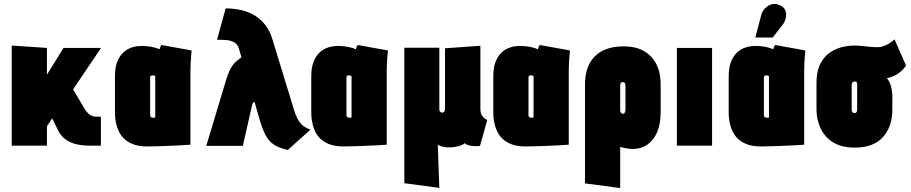

<svg xmlns="http://www.w3.org/2000/svg" viewBox="-20 -745 4657 982"><path d="M408 -196 354 -288 497 -500H305L220 -363V-500L40 -512V0H220V-99L247 -140L276 -80Q291 -50 314.5 -32.5Q338 -15 370 -7.5Q402 0 440 0H496V-148H493Q481 -148 467 -148.5Q453 -149 438.5 -159Q424 -169 408 -196Z M960 -487 805 -515Q801 -508 798.5 -500.5Q796 -493 796 -493Q793 -495 780.5 -499Q768 -503 749 -506.5Q730 -510 704 -510Q678 -510 653.5 -502Q629 -494 610 -476Q591 -458 579.5 -428.5Q568 -399 568 -355V-170Q568 -135 576.5 -103.5Q585 -72 603.5 -48Q622 -24 654 -10Q686 4 732 4Q755 4 784 3Q813 2 843 1Q873 0 898.5 -1.5Q924 -3 939 -4Q954 -5 954 -5V-390Q954 -407 955.5 -431.5Q957 -456 960 -487ZM748 -156V-350Q748 -353 749.5 -355Q751 -357 753 -358Q755 -359 757.5 -359.5Q760 -360 761 -360Q762 -360 763.5 -359.5Q765 -359 767 -358.5Q769 -358 771 -357.5Q773 -357 774 -356V-144Q773 -144 771 -143.5Q769 -143 767.5 -143Q766 -143 764.5 -143Q763 -143 761 -143Q758 -143 755 -144.5Q752 -146 750 -149Q748 -152 748 -156Z M1485 -179 1373 -545Q1361 -585 1339 -614.5Q1317 -644 1286.5 -663.5Q1256 -683 1217.5 -692.5Q1179 -702 1134 -702L1090 -542Q1112 -542 1135 -540.5Q1158 -539 1177 -529Q1196 -519 1203 -493L1215 -452Q1201 -442 1187 -430Q1173 -418 1160 -395Q1147 -372 1134 -328L1035 1H1222L1269 -206Q1271 -215 1274 -218.5Q1277 -222 1279.5 -223Q1282 -224 1282 -224L1305 -143Q1321 -87 1338 -54.5Q1355 -22 1381.5 -5Q1408 12 1452 22L1568 -82Q1551 -88 1536 -97.5Q1521 -107 1508.5 -126Q1496 -145 1485 -179Z M1964 -487 1809 -515Q1805 -508 1802.5 -500.5Q1800 -493 1800 -493Q1797 -495 1784.5 -499Q1772 -503 1753 -506.5Q1734 -510 1708 -510Q1682 -510 1657.5 -502Q1633 -494 1614 -476Q1595 -458 1583.5 -428.5Q1572 -399 1572 -355V-170Q1572 -135 1580.5 -103.5Q1589 -72 1607.5 -48Q1626 -24 1658 -10Q1690 4 1736 4Q1759 4 1788 3Q1817 2 1847 1Q1877 0 1902.5 -1.5Q1928 -3 1943 -4Q1958 -5 1958 -5V-390Q1958 -407 1959.5 -431.5Q1961 -456 1964 -487ZM1752 -156V-350Q1752 -353 1753.5 -355Q1755 -357 1757 -358Q1759 -359 1761.5 -359.5Q1764 -360 1765 -360Q1766 -360 1767.5 -359.5Q1769 -359 1771 -358.5Q1773 -358 1775 -357.5Q1777 -357 1778 -356V-144Q1777 -144 1775 -143.5Q1773 -143 1771.5 -143Q1770 -143 1768.5 -143Q1767 -143 1765 -143Q1762 -143 1759 -144.5Q1756 -146 1754 -149Q1752 -152 1752 -156Z M2437 -188V-511L2256 -498V-188Q2256 -183 2254.5 -178.5Q2253 -174 2250 -171.5Q2247 -169 2242 -169Q2238 -169 2234.5 -171Q2231 -173 2229 -176.5Q2227 -180 2227 -186V-501H2048V192L2227 216L2219 -6Q2222 -2 2228.5 0.5Q2235 3 2243.5 5Q2252 7 2259.5 8Q2267 9 2273 9Q2292 9 2309 6Q2326 3 2338.5 -1.5Q2351 -6 2355 -13Q2363 -6 2377 -2Q2391 2 2407 2.5Q2423 3 2435 1L2472 -131Q2470 -132 2461 -137.5Q2452 -143 2444.5 -155.5Q2437 -168 2437 -188Z M2895 -487 2740 -515Q2736 -508 2733.5 -500.5Q2731 -493 2731 -493Q2728 -495 2715.5 -499Q2703 -503 2684 -506.5Q2665 -510 2639 -510Q2613 -510 2588.5 -502Q2564 -494 2545 -476Q2526 -458 2514.5 -428.5Q2503 -399 2503 -355V-170Q2503 -135 2511.5 -103.5Q2520 -72 2538.5 -48Q2557 -24 2589 -10Q2621 4 2667 4Q2690 4 2719 3Q2748 2 2778 1Q2808 0 2833.5 -1.5Q2859 -3 2874 -4Q2889 -5 2889 -5V-390Q2889 -407 2890.5 -431.5Q2892 -456 2895 -487ZM2683 -156V-350Q2683 -353 2684.5 -355Q2686 -357 2688 -358Q2690 -359 2692.5 -359.5Q2695 -360 2696 -360Q2697 -360 2698.5 -359.5Q2700 -359 2702 -358.5Q2704 -358 2706 -357.5Q2708 -357 2709 -356V-144Q2708 -144 2706 -143.5Q2704 -143 2702.5 -143Q2701 -143 2699.5 -143Q2698 -143 2696 -143Q2693 -143 2690 -144.5Q2687 -146 2685 -149Q2683 -152 2683 -156Z M3359 -171V-312Q3359 -404 3309.5 -456Q3260 -508 3170 -508Q3074 -508 3023 -457.5Q2972 -407 2972 -312V193L3152 217V6Q3158 8 3166 10Q3174 12 3182.5 13.5Q3191 15 3199.5 16Q3208 17 3217 17Q3258 17 3290 -4.5Q3322 -26 3340.5 -68Q3359 -110 3359 -171ZM3179 -307V-187Q3179 -180 3177.5 -174.5Q3176 -169 3173.5 -166Q3171 -163 3167 -163Q3165 -163 3162.5 -164Q3160 -165 3157.5 -167Q3155 -169 3153.5 -172.5Q3152 -176 3152 -180V-307Q3152 -313 3153.5 -317Q3155 -321 3158 -323Q3161 -325 3165 -325Q3170 -325 3173 -323Q3176 -321 3177.5 -317Q3179 -313 3179 -307Z M3442 0H3622V-500H3442Z M4099 -487 3944 -515Q3940 -508 3937.5 -500.5Q3935 -493 3935 -493Q3932 -495 3919.5 -499Q3907 -503 3888 -506.5Q3869 -510 3843 -510Q3817 -510 3792.5 -502Q3768 -494 3749 -476Q3730 -458 3718.5 -428.5Q3707 -399 3707 -355V-170Q3707 -135 3715.5 -103.5Q3724 -72 3742.5 -48Q3761 -24 3793 -10Q3825 4 3871 4Q3894 4 3923 3Q3952 2 3982 1Q4012 0 4037.5 -1.5Q4063 -3 4078 -4Q4093 -5 4093 -5V-390Q4093 -407 4094.5 -431.5Q4096 -456 4099 -487ZM3887 -156V-350Q3887 -353 3888.5 -355Q3890 -357 3892 -358Q3894 -359 3896.5 -359.5Q3899 -360 3900 -360Q3901 -360 3902.5 -359.5Q3904 -359 3906 -358.5Q3908 -358 3910 -357.5Q3912 -357 3913 -356V-144Q3912 -144 3910 -143.5Q3908 -143 3906.5 -143Q3905 -143 3903.5 -143Q3902 -143 3900 -143Q3897 -143 3894 -144.5Q3891 -146 3889 -149Q3887 -152 3887 -156ZM3984 -620Q3995 -634 3999 -652.5Q4003 -671 3997.5 -689Q3992 -707 3971 -717Q3949 -729 3928.5 -723.5Q3908 -718 3893.5 -703Q3879 -688 3874 -670L3843 -553H3932Z M4614 -410 4555 -544Q4539 -528 4516 -516.5Q4493 -505 4477 -504Q4456 -503 4434.5 -505Q4413 -507 4392.5 -509.5Q4372 -512 4350 -512Q4317 -512 4282.5 -503Q4248 -494 4219.5 -472.5Q4191 -451 4173.5 -414Q4156 -377 4156 -321V-185Q4156 -134 4176.5 -89.5Q4197 -45 4240 -17.5Q4283 10 4352 10Q4447 10 4495.5 -43.5Q4544 -97 4544 -185V-247Q4544 -279 4537 -304Q4530 -329 4516 -345Q4532 -348 4549 -355Q4566 -362 4583 -375.5Q4600 -389 4614 -410ZM4364 -311V-183Q4364 -179 4362.5 -175Q4361 -171 4358 -169Q4355 -167 4350 -167Q4345 -167 4342 -169Q4339 -171 4337.5 -175Q4336 -179 4336 -183V-312Q4336 -317 4337.5 -320Q4339 -323 4341.5 -324.5Q4344 -326 4347 -327Q4350 -328 4353 -328Q4354 -328 4355 -328Q4356 -328 4357 -328Q4358 -328 4359 -327Q4360 -326 4361 -324.5Q4362 -323 4362.5 -321.5Q4363 -320 4363.5 -318.5Q4364 -317 4364 -315Q4364 -313 4364 -311Z"/></svg>

Font: Advent Pro Black
Style: Regular
Weight: 900
Version: Version 3.000